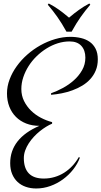

<svg xmlns="http://www.w3.org/2000/svg" viewBox="-20 -882 573 1085"><path d="M532.7 -546.9Q532.7 -511.7 521.2 -484.1Q509.8 -456.5 490.2 -435.1Q470.7 -413.6 444.6 -397.9Q418.5 -382.3 389.2 -371.6Q359.9 -360.8 328.9 -354.7Q297.9 -348.6 268.6 -346.2V-355Q300.8 -366.2 335.2 -384.8Q369.6 -403.3 397.7 -428.5Q425.8 -453.6 444.1 -485.6Q462.4 -517.6 462.4 -556.2Q462.4 -598.1 439.5 -623Q416.5 -647.9 373.5 -647.9Q339.8 -647.9 306.6 -637.5Q273.4 -627 243.2 -608.2Q212.9 -589.4 186.8 -564Q160.6 -538.6 141.6 -508.5Q122.6 -478.5 111.6 -445.6Q100.6 -412.6 100.6 -378.9Q100.6 -342.3 115.7 -311.5Q130.9 -280.8 155.3 -256.8Q179.7 -232.9 210.9 -216.6Q242.2 -200.2 274.4 -191.9V-183.1Q258.8 -176.8 241.2 -166Q223.6 -155.3 205.8 -141.1Q188 -127 171.6 -109.4Q155.3 -91.8 142.6 -72.3Q129.9 -52.7 122.3 -31.5Q114.7 -10.3 114.7 11.7Q114.7 68.4 142.8 97.7Q170.9 127 227.5 127Q259.3 127 288.3 118.4Q317.4 109.9 342.5 94Q367.7 78.1 388.7 55.7Q409.7 33.2 425.3 5.9L431.6 8.8Q418.5 43.9 393.6 75.7Q368.7 107.4 335.9 131.3Q303.2 155.3 264.4 169.2Q225.6 183.1 184.6 183.1Q152.8 183.1 126 173.8Q99.1 164.6 79.6 146.5Q60.1 128.4 48.8 101.8Q37.6 75.2 37.6 40Q37.6 -29.8 79.1 -82.8Q120.6 -135.7 202.6 -170.9Q161.6 -170.9 127.9 -184.1Q94.2 -197.3 70.1 -221.4Q45.9 -245.6 32.7 -279.3Q19.5 -313 19.5 -354Q19.5 -394 34.2 -433.1Q48.8 -472.2 74.5 -507.8Q100.1 -543.5 134.5 -573.7Q168.9 -604 208.7 -626.2Q248.5 -648.4 291.7 -661.1Q335 -673.8 377.4 -673.8Q408.7 -673.8 437 -667.2Q465.3 -660.6 486.6 -645.8Q507.8 -630.9 520.3 -606.4Q532.7 -582 532.7 -546.9ZM255.4 -862.3Q272 -853.5 286.1 -845Q300.3 -836.4 313.7 -826.7Q327.1 -816.9 340.8 -806.2Q354.5 -795.4 370.1 -782.2Q385.7 -795.4 399.4 -806.2Q413.1 -816.9 426.5 -826.4Q439.9 -835.9 453.9 -844.7Q467.8 -853.5 484.9 -862.3L490.2 -855.5Q475.1 -837.9 461.9 -821Q448.7 -804.2 436 -786.1Q423.3 -768.1 410.9 -748Q398.4 -728 384.8 -703.1H355.5Q341.8 -728 329.3 -748Q316.9 -768.1 304.2 -786.1Q291.5 -804.2 278.3 -821Q265.1 -837.9 250 -855.5Z"/></svg>

Font: Montez
Style: Regular
Weight: 400
Designer: Astigmatic (AOETI)
Foundry: Astigmatic (AOETI)
Version: Version 1.000